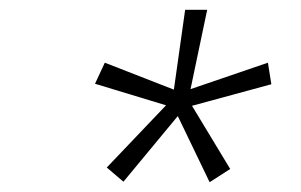

<svg xmlns="http://www.w3.org/2000/svg" viewBox="-20 -720 614 392"><path d="M358 -700 335 -537 194 -592 174 -549 319 -505 198 -378 232 -349 343 -483 408 -348 450 -375 372 -504 534 -548 527 -592 369 -538 403 -700Z"/></svg>

Font: Jost* 300 Light Italic
Style: Italic
Weight: 300
Italic angle: -10°
Version: Version 3.200; ttfautohint (v0.97) -l 8 -r 50 -G 200 -x 14 -